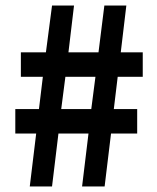

<svg xmlns="http://www.w3.org/2000/svg" viewBox="-20 -670 563 690"><path d="M87 0 110 -190H35V-278H120L134 -394H55V-482H145L167 -650H246L226 -482H334L355 -650H434L414 -482H493V-394H403L389 -278H473V-190H379L356 0H275L298 -190H190L167 0ZM200 -278H308L323 -394H215Z"/></svg>

Font: Assistant ExtraLight
Style: Bold
Weight: 700
Version: Version 3.000